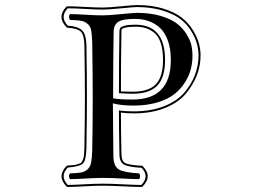

<svg xmlns="http://www.w3.org/2000/svg" viewBox="-20 -706 1040 762"><path d="M428 -296Q429 -192 430 -85Q431 -45 452.5 -33Q474 -21 532 -18Q536 -14 536 -7Q536 0 532 5Q512 5 466 2.5Q420 0 388 0Q361 0 320 2.5Q279 5 258 5Q254 0 254 -7Q254 -14 258 -18Q289 -19 302.5 -21.5Q316 -24 327 -33.5Q338 -43 341.5 -60Q345 -77 346 -109Q348 -207 348 -321Q348 -408 346 -536Q345 -568 342 -585Q339 -602 327.5 -611.5Q316 -621 302 -623.5Q288 -626 258 -627Q254 -632 254 -639Q254 -646 258 -650Q280 -650 320 -647.5Q360 -645 388 -645Q409 -645 460.5 -650Q512 -655 524 -655Q576 -655 617 -643Q658 -631 681.5 -613Q705 -595 720 -571Q735 -547 739.5 -526.5Q744 -506 744 -486Q744 -459 737.5 -432.5Q731 -406 714 -379Q697 -352 671.5 -332Q646 -312 604.5 -299.5Q563 -287 510 -287Q459 -287 428 -296ZM431 -583Q429 -455 429 -321V-316Q451 -311 506 -311Q658 -311 658 -468Q658 -514 645.5 -547Q633 -580 612.5 -597.5Q592 -615 568 -623Q544 -631 517 -631Q466 -631 449 -619Q432 -607 431 -583ZM460 -259Q460 -178 462 -96Q462 -67 476.5 -59Q491 -51 544 -48H545L546 -47Q587 -6 545 35L544 36H542Q516 36 467 33.5Q418 31 389 31Q358 31 313.5 33.5Q269 36 248 36H246L245 35Q204 -6 244 -47L245 -48L247 -49Q266 -50 273.5 -51Q281 -52 291 -55Q301 -58 303.5 -61.5Q306 -65 309.5 -73.5Q313 -82 313.5 -91.5Q314 -101 315 -119Q317 -247 317 -321Q317 -403 315 -526Q314 -568 300 -581Q286 -594 247 -596L245 -597L244 -598Q204 -639 244 -680L246 -681H248Q274 -681 318 -678.5Q362 -676 388 -676Q409 -676 460 -681Q511 -686 524 -686Q583 -686 629 -671.5Q675 -657 702 -635.5Q729 -614 746 -586Q763 -558 769.5 -533.5Q776 -509 776 -486Q776 -445 761 -406.5Q746 -368 716.5 -333Q687 -298 633.5 -277Q580 -256 511 -256Q482 -256 460 -259ZM452 -263V-268L456 -267Q479 -264 511 -264Q579 -264 631 -284.5Q683 -305 711.5 -338.5Q740 -372 754 -409.5Q768 -447 768 -486Q768 -508 762 -531Q756 -554 739.5 -581.5Q723 -609 697 -629.5Q671 -650 626 -664Q581 -678 524 -678Q512 -678 461 -673Q410 -668 388 -668Q362 -668 318.5 -670.5Q275 -673 249 -673Q216 -639 249 -604Q288 -602 305 -586Q322 -570 323 -526Q325 -403 325 -321Q325 -247 323 -119Q322 -70 309.5 -57.5Q297 -45 249 -41Q216 -7 249 28Q268 28 313 25.5Q358 23 389 23Q419 23 468 25.5Q517 28 541 28Q574 -6 542 -40Q490 -43 472 -53Q454 -63 454 -95Q452 -196 452 -263ZM462 -582Q460 -477 460 -343Q483 -342 506 -342Q570 -342 598.5 -371.5Q627 -401 627 -468Q627 -509 617.5 -536.5Q608 -564 591 -577Q574 -590 556.5 -595Q539 -600 517 -600Q491 -600 477.5 -596.5Q464 -593 463 -590Q462 -587 462 -582ZM454 -582Q454 -590 457.5 -595Q461 -600 475.5 -604Q490 -608 517 -608Q635 -608 635 -468Q635 -398 604 -366Q573 -334 506 -334Q482 -334 455 -336H452V-340Q452 -468 454 -582Z"/></svg>

Font: Linux Libertine Initials O
Style: Initials
Weight: 400
Designer: Philipp H. Poll
Foundry: Philipp H. Poll
Version: Version 5.0.6